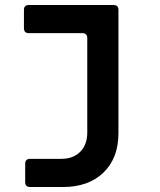

<svg xmlns="http://www.w3.org/2000/svg" viewBox="-20 -570 640 770"><path d="M101 180Q81 180 81 160V87Q81 67 101 67H226Q274 67 302 38.5Q330 10 330 -39V-417Q330 -437 310 -437H96Q76 -437 76 -457V-530Q76 -550 96 -550H435Q455 -550 455 -530V-36Q455 64 395 122Q335 180 233 180Z"/></svg>

Font: Pitagon Sans Mono
Style: Bold
Weight: 700
Monospace: yes
Designer: Travis Tran
Foundry: Pitagon
Version: Version 1.001; ttfautohint (v1.8.4.7-5d5b);gftools[0.9.26]